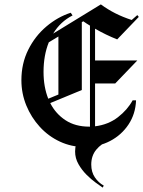

<svg xmlns="http://www.w3.org/2000/svg" viewBox="-20 -661 658 882"><path d="M451.7 200.8Q440.8 193.3 420 178.3Q399.2 163.3 377.5 141.7Q355.8 120 340.4 92.9Q325 65.8 325 35Q325 -1.7 343.8 -28.8Q362.5 -55.8 386.7 -70.8L476.7 -11.7Q445.8 -1.7 422.5 26.2Q399.2 54.2 399.2 95Q399.2 129.2 415.8 153.8Q432.5 178.3 456.7 191.7ZM368.3 14.2Q308.3 14.2 255.4 -10.4Q202.5 -35 162.9 -78.3Q123.3 -121.7 100.8 -176.7Q78.3 -231.7 78.3 -292.5Q78.3 -369.2 109.6 -432.1Q140.8 -495 192.9 -539.2Q245 -583.3 305 -602.5L313.3 -590Q257.5 -561.7 224.2 -506.7L443.3 -640.8Q475 -617.5 509.6 -600Q544.2 -582.5 585 -569.2L610.8 -591.7L617.5 -583.3L518.3 -480Q465.8 -500.8 416.7 -529.2V-383.3H610.8L509.2 -277.5H416.7V-80.8Q477.5 -88.3 521.7 -122.5Q565.8 -156.7 589.2 -200H605Q602.5 -137.5 570.4 -89.2Q538.3 -40.8 485.8 -13.3Q433.3 14.2 368.3 14.2ZM355.8 -247.5 210.8 -187.5Q235.8 -138.3 280.8 -108.8Q325.8 -79.2 390 -79.2Q391.7 -79.2 393.3 -79.2V-543.3Q377.5 -552.5 362.5 -563.3L355.8 -559.2ZM180 -330.8Q180 -261.7 201.7 -207.5L248.3 -226.7V-493.3L204.2 -466.7Q180 -406.7 180 -330.8Z"/></svg>

Font: Manufacturing Consent
Style: Regular
Weight: 400
Version: Version 3.000; ttfautohint (v1.8.4.7-5d5b)